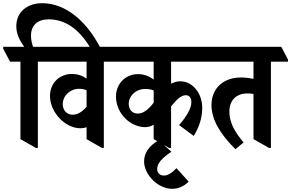

<svg xmlns="http://www.w3.org/2000/svg" viewBox="-75 -918 1823 1202"><path d="M149 8H162V-532H269V-545L227 -625H132C124 -647 119 -671 119 -695C119 -758 159 -797 229 -797C345 -797 428 -724 497 -609H558C471 -784 337 -898 189 -898C90 -898 27 -838 27 -754C27 -708 47 -664 77 -625H-55V-613L-12 -532H53V-47Z M429 -115C442 -115 455 -117 467 -122V-47L563 8H575V-532H683V-545L640 -625H159V-613L202 -532H467V-426C440 -445 409 -455 376 -455C298 -455 238 -399 238 -317C238 -263 264 -211 302 -173C337 -138 383 -115 429 -115ZM318 -266C318 -319 364 -362 420 -362C438 -362 453 -359 467 -353V-249C437 -216 410 -200 380 -200C343 -200 318 -227 318 -266Z M834 -122C854 -122 872 -128 887 -137V-47L983 8H996V-252C1030 -295 1060 -322 1088 -322C1110 -322 1123 -305 1123 -279C1123 -239 1094 -190 1046 -135L1138 -67C1171 -121 1191 -178 1191 -243C1191 -283 1179 -323 1157 -353C1133 -386 1097 -409 1054 -409C1032 -409 1013 -403 996 -394V-532H1272V-545L1230 -625H573V-613L616 -532H887V-420C859 -441 826 -454 789 -454C711 -454 651 -394 651 -313C651 -260 675 -209 712 -174C745 -142 790 -122 834 -122ZM731 -268C731 -318 775 -361 834 -361C854 -361 871 -358 887 -352V-275C852 -230 822 -207 787 -207C752 -207 731 -233 731 -268Z M1002 264C1043 264 1077 248 1106 219L1030 135C999 167 974 181 951 181C926 181 909 164 909 141C909 105 938 72 998 32L918 -40C857 -4 827 40 827 93C827 136 851 180 885 213C918 244 961 264 1002 264Z M1399 16 1450 -26C1392 -95 1361 -153 1361 -220C1361 -290 1405 -333 1472 -333C1486 -333 1500 -332 1512 -330V-47L1609 8H1621V-532H1728V-545L1686 -625H1162V-613L1205 -532H1512V-424C1490 -429 1461 -433 1434 -433C1325 -433 1249 -367 1249 -260C1249 -167 1306 -76 1399 16Z"/></svg>

Font: Noto Serif Devanagari ExtraCondensed
Style: Bold
Weight: 700
Width: 2
Designer: Universal Thirst, Indian Type Foundry and the Monotype Design Team
Foundry: Monotype Imaging Inc.
Version: Version 2.004